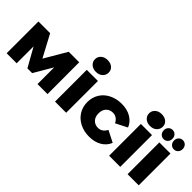

<svg xmlns="http://www.w3.org/2000/svg" viewBox="33 -1556 2316 2316"><g transform="rotate(45 1191.5 -397.5)"><path d="M590 0V-285L451 -48H370L235 -289V0H64V-542H264L415 -259L581 -542H760L761 0Z M889 -542H1079V0H889ZM868 -703Q868 -746 900 -775Q932 -804 984 -804Q1036 -804 1068 -776.5Q1100 -749 1100 -706Q1100 -661 1068 -631.5Q1036 -602 984 -602Q932 -602 900 -631Q868 -660 868 -703Z M1168 -272Q1168 -353 1207.5 -416.5Q1247 -480 1318 -515.5Q1389 -551 1479 -551Q1571 -551 1638 -511.5Q1705 -472 1733 -402L1586 -327Q1549 -400 1478 -400Q1427 -400 1393.5 -366Q1360 -332 1360 -272Q1360 -211 1393.5 -176.5Q1427 -142 1478 -142Q1549 -142 1586 -215L1733 -140Q1705 -70 1638 -30.5Q1571 9 1479 9Q1389 9 1318 -27Q1247 -63 1207.5 -127Q1168 -191 1168 -272Z M1812 -542H2002V0H1812ZM1791 -703Q1791 -746 1823 -775Q1855 -804 1907 -804Q1959 -804 1991 -776.5Q2023 -749 2023 -706Q2023 -661 1991 -631.5Q1959 -602 1907 -602Q1855 -602 1823 -631Q1791 -660 1791 -703Z M2127 -542H2317V0H2127ZM2061 -684Q2061 -718 2082 -740Q2103 -762 2135 -762Q2166 -762 2187 -740Q2208 -718 2208 -684Q2208 -649 2187 -627.5Q2166 -606 2135 -606Q2103 -606 2082 -628Q2061 -650 2061 -684ZM2236 -684Q2236 -718 2257 -740Q2278 -762 2310 -762Q2341 -762 2362 -740Q2383 -718 2383 -684Q2383 -649 2362 -627.5Q2341 -606 2310 -606Q2278 -606 2257 -628Q2236 -650 2236 -684Z"/></g></svg>

Font: Montserrat Alternates ExtraBold
Style: Regular
Weight: 800
Designer: Julieta Ulanovsky
Foundry: Julieta Ulanovsky
Version: Version 7.200